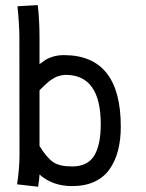

<svg xmlns="http://www.w3.org/2000/svg" viewBox="-20 -709 558 735"><path d="M365.7 -233.4Q365.7 -422.4 231.4 -422.4Q223.1 -422.4 215.1 -420.4Q207 -418.5 200.9 -416.7Q194.8 -415 186.5 -409.9Q178.2 -404.8 174.6 -402.6Q170.9 -400.4 162.1 -392.6Q153.3 -384.8 151.6 -383.3Q149.9 -381.8 140.6 -372.6L131.3 -363.3V-149.9Q159.2 -105 183.6 -88.4Q208 -71.8 255.9 -71.8Q315.4 -71.8 340.6 -113Q365.7 -154.3 365.7 -233.4ZM442.4 -224.1Q442.4 -173.8 431.9 -133.3Q421.4 -92.8 399.7 -61.5Q377.9 -30.3 341.6 -13.4Q305.2 3.4 255.9 3.4Q181.2 3.4 131.3 -41Q130.9 -26.4 126 5.9L45.4 -3.4Q54.7 -64.5 54.7 -118.7V-130.4Q54.7 -189.5 54.4 -342Q54.2 -494.6 54.2 -564.9Q54.2 -613.8 46.9 -685.1L124.5 -689.5Q131.3 -633.8 131.3 -562.5V-463.4Q147.9 -475.6 156 -481Q164.1 -486.3 182.9 -492.2Q201.7 -498 224.6 -498Q442.4 -498 442.4 -224.1Z"/></svg>

Font: FantasqueSansM Nerd Font
Style: Regular
Weight: 400
Monospace: yes
Designer: Jany Belluz
Version: Version 1.8.0 ; ttfautohint (v1.8.2);Nerd Fonts 3.4.0